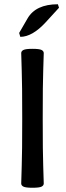

<svg xmlns="http://www.w3.org/2000/svg" viewBox="-20 -887 314 915"><path d="M134.8 7.8Q102.5 7.8 91.8 2.4Q81.1 -2.9 81.1 -12.7Q81.1 -33.2 83.5 -94.7Q85.9 -156.2 85.9 -323.2Q85.9 -490.2 83.5 -551.8Q81.1 -613.3 81.1 -633.8Q81.1 -643.6 91.8 -648.9Q102.5 -654.3 134.8 -654.3Q167.5 -654.3 178 -648.9Q188.5 -643.6 188.5 -633.8Q188.5 -613.3 186 -551.8Q183.6 -490.2 183.6 -323.2Q183.6 -156.2 186 -94.7Q188.5 -33.2 188.5 -12.7Q188.5 -2.9 178 2.4Q167.5 7.8 134.8 7.8ZM76.7 -711.4 71.3 -730 110.8 -798.3Q149.9 -866.7 255.9 -866.7L261.2 -850.1L197.8 -780.8Q133.8 -711.4 76.7 -711.4Z"/></svg>

Font: Bainsley
Style: Regular
Weight: 400
Designer: Paul James MIller
Foundry: High-Logic / Made with FontCreator
Version: Version 1.411;March 28, 2021;FontCreator 13.0.0.2683 64-bit